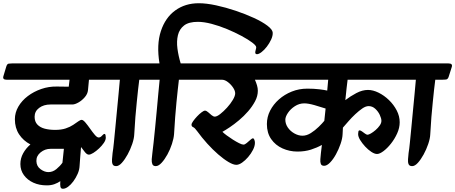

<svg xmlns="http://www.w3.org/2000/svg" viewBox="-76 -1004 2815 1187"><path d="M-55 -533 -37 -593Q-32 -609 -22.5 -610.5Q-13 -612 0 -612H647Q675 -612 668 -590L649 -530Q644 -514 633.5 -512.5Q623 -511 600 -511H474L468 -447Q466 -424 448.5 -403.5Q431 -383 409 -370.5Q387 -358 371 -358Q357 -358 334.5 -358Q312 -358 286.5 -358Q261 -358 236 -358Q194 -358 166 -337Q138 -316 138 -282Q138 -252 155 -234Q172 -216 200.5 -208.5Q229 -201 265 -201Q303 -201 330 -210Q357 -219 376.5 -232Q396 -245 408.5 -254Q421 -263 429 -263Q438 -263 452 -246.5Q466 -230 481 -208.5Q496 -187 510 -170.5Q524 -154 534 -154Q545 -154 554.5 -165Q564 -176 570 -176Q575 -176 576.5 -168.5Q578 -161 578 -153Q578 -138 566 -120.5Q554 -103 536.5 -86.5Q519 -70 501.5 -59Q484 -48 473 -48Q462 -48 449.5 -63Q437 -78 425 -95Q422 -64 420 -33.5Q418 -3 416 22Q415 46 404 71Q393 96 377.5 117Q362 138 345 150.5Q328 163 313 163Q300 163 297.5 150Q295 137 297 116Q281 127 260.5 134.5Q240 142 213 142Q167 142 130.5 125.5Q94 109 72 79Q50 49 50 10Q50 -25 67 -56Q84 -87 112 -111Q68 -134 42 -173.5Q16 -213 16 -267Q16 -308 37.5 -345Q59 -382 96 -410Q133 -438 179.5 -454Q226 -470 276 -469L349 -468L354 -511H-34Q-62 -511 -55 -533ZM149 -8Q150 24 174.5 42Q199 60 223 60Q250 60 272.5 41.5Q295 23 310 2L319 -84Q301 -84 279.5 -84Q258 -84 237 -84Q202 -84 175 -62Q148 -40 149 -8Z M546 -533 564 -593Q569 -609 578 -610.5Q587 -612 600 -612H866Q894 -612 887 -590L868 -530Q863 -514 852 -512.5Q841 -511 819 -511H785Q781 -484 777.5 -449Q774 -414 769.5 -372Q765 -330 761 -280.5Q757 -231 754 -174Q753 -148 741.5 -114Q730 -80 713 -49Q696 -18 677.5 2.5Q659 23 642 23Q625 23 620 11Q615 -1 616.5 -19.5Q618 -38 620 -58Q624 -81 628 -122Q632 -163 637 -214Q642 -265 647 -319Q652 -373 657 -423Q662 -473 665 -511H566Q539 -511 546 -533Z M764 -533 782 -593Q787 -609 796 -610.5Q805 -612 818 -612H910Q891 -728 918.5 -811.5Q946 -895 1007.5 -939.5Q1069 -984 1153 -984Q1200 -984 1260 -971Q1320 -958 1381 -937.5Q1442 -917 1494 -893Q1546 -869 1577.5 -845Q1609 -821 1610 -802Q1611 -783 1600.5 -760Q1590 -737 1574 -716Q1558 -695 1541 -682Q1524 -669 1513 -669Q1507 -669 1504.5 -672Q1502 -675 1502 -679Q1502 -686 1505 -696Q1508 -706 1508 -712Q1508 -722 1483 -741Q1458 -760 1417 -782Q1376 -804 1328 -824Q1280 -844 1232.5 -856.5Q1185 -869 1147 -869Q1091 -869 1062 -846.5Q1033 -824 1024 -786.5Q1015 -749 1021 -703.5Q1027 -658 1041 -612H1141Q1169 -612 1162 -590L1143 -530Q1138 -514 1127 -512.5Q1116 -511 1094 -511H1030Q1027 -484 1023 -449Q1019 -414 1015 -372Q1011 -330 1007 -280.5Q1003 -231 1000 -174Q998 -148 987 -114Q976 -80 959 -49Q942 -18 923 2.5Q904 23 887 23Q871 23 866 11Q861 -1 862 -19.5Q863 -38 866 -58Q869 -81 873.5 -122Q878 -163 883 -214Q888 -265 893 -319Q898 -373 902.5 -423Q907 -473 911 -511H784Q757 -511 764 -533Z M1039 -533 1057 -593Q1062 -609 1071.5 -610.5Q1081 -612 1094 -612H1608Q1636 -612 1629 -590L1610 -530Q1605 -514 1594 -512.5Q1583 -511 1561 -511H1500Q1508 -493 1513 -476Q1518 -459 1518 -443Q1518 -410 1501 -378Q1484 -346 1458 -316Q1432 -286 1401.5 -260.5Q1371 -235 1344 -217Q1317 -199 1299 -189Q1308 -180 1325.5 -167Q1343 -154 1363.5 -141Q1384 -128 1402 -119Q1420 -110 1429 -110Q1438 -110 1449.5 -120Q1461 -130 1472 -139.5Q1483 -149 1487 -149Q1493 -149 1496.5 -140Q1500 -131 1500 -121Q1500 -101 1488 -77.5Q1476 -54 1458 -33Q1440 -12 1420.5 1.5Q1401 15 1385 15Q1366 15 1336.5 -2.5Q1307 -20 1273 -49.5Q1239 -79 1205.5 -116Q1172 -153 1143 -193Q1128 -214 1118 -218Q1108 -222 1108 -233Q1108 -241 1118 -255Q1128 -269 1142 -284Q1156 -299 1170 -309.5Q1184 -320 1191 -320Q1200 -320 1210.5 -310.5Q1221 -301 1232 -292Q1243 -283 1252 -283Q1265 -283 1285.5 -299Q1306 -315 1327.5 -338.5Q1349 -362 1363.5 -386.5Q1378 -411 1378 -427Q1378 -443 1365 -462.5Q1352 -482 1333 -496.5Q1314 -511 1297 -511H1060Q1032 -511 1039 -533Z M1499 -533 1517 -593Q1522 -609 1532 -610.5Q1542 -612 1561 -612H2477Q2505 -612 2498 -590L2479 -530Q2474 -514 2463 -512.5Q2452 -511 2430 -511H2073Q2070 -489 2066.5 -457Q2063 -425 2059 -385Q2090 -409 2127 -428.5Q2164 -448 2199 -448Q2230 -448 2264.5 -431Q2299 -414 2328.5 -385.5Q2358 -357 2376.5 -321.5Q2395 -286 2395 -248Q2395 -214 2379.5 -179.5Q2364 -145 2341 -116Q2318 -87 2294.5 -69.5Q2271 -52 2255 -52Q2240 -52 2220 -65Q2200 -78 2181.5 -98Q2163 -118 2150.5 -138.5Q2138 -159 2138 -175Q2138 -181 2139.5 -189.5Q2141 -198 2147 -198Q2153 -198 2162 -191.5Q2171 -185 2180.5 -178Q2190 -171 2196 -171Q2203 -171 2217 -179Q2231 -187 2246 -200Q2261 -213 2271.5 -228Q2282 -243 2282 -257Q2282 -272 2272 -293.5Q2262 -315 2244 -331.5Q2226 -348 2203 -348Q2185 -348 2164 -333.5Q2143 -319 2120.5 -298Q2098 -277 2078.5 -254.5Q2059 -232 2044 -215L2042 -174Q2041 -148 2029.5 -114.5Q2018 -81 2001 -50Q1984 -19 1964.5 1Q1945 21 1928 21Q1912 21 1907.5 9.5Q1903 -2 1904.5 -20Q1906 -38 1908 -58L1914 -108Q1884 -91 1846.5 -79Q1809 -67 1763 -67Q1714 -67 1670.5 -86.5Q1627 -106 1600.5 -144Q1574 -182 1574 -237Q1574 -281 1594 -320Q1614 -359 1648.5 -389.5Q1683 -420 1728 -438Q1773 -456 1824 -456Q1865 -456 1898 -452Q1931 -448 1947 -444L1953 -511H1520Q1492 -511 1499 -533ZM1688 -264Q1688 -238 1703.5 -215.5Q1719 -193 1744 -179Q1769 -165 1794 -165Q1820 -165 1846 -181.5Q1872 -198 1894.5 -220Q1917 -242 1929 -257L1937 -333Q1907 -343 1868.5 -354Q1830 -365 1805 -365Q1774 -365 1747 -347.5Q1720 -330 1704 -306Q1688 -282 1688 -264Z M2376 -533 2394 -593Q2399 -609 2408 -610.5Q2417 -612 2430 -612H2696Q2724 -612 2717 -590L2698 -530Q2693 -514 2682 -512.5Q2671 -511 2649 -511H2615Q2611 -484 2607.5 -449Q2604 -414 2599.5 -372Q2595 -330 2591 -280.5Q2587 -231 2584 -174Q2583 -148 2571.5 -114Q2560 -80 2543 -49Q2526 -18 2507.5 2.5Q2489 23 2472 23Q2455 23 2450 11Q2445 -1 2446.5 -19.5Q2448 -38 2450 -58Q2454 -81 2458 -122Q2462 -163 2467 -214Q2472 -265 2477 -319Q2482 -373 2487 -423Q2492 -473 2495 -511H2396Q2369 -511 2376 -533Z"/></svg>

Font: Alkatra Medium
Style: Regular
Weight: 500
Designer: Suman Bhandary
Version: Version 1.100;gftools[0.9.22]